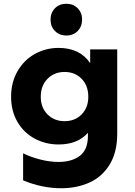

<svg xmlns="http://www.w3.org/2000/svg" viewBox="-20 -801 717 1022"><path d="M292 61Q362 61 405 28.5Q448 -4 448 -78V-94Q393 -32 292 -32Q223 -32 165 -63Q107 -94 73 -152Q39 -210 39 -286Q39 -362 73 -421.5Q107 -481 165 -513.5Q223 -546 292 -546Q405 -546 460 -465V-538H604V-90Q604 9 564 74.5Q524 140 456.5 170.5Q389 201 306 201Q204 201 103 159V15Q143 35 194 48Q245 61 292 61ZM450 -286Q450 -345 414.5 -381.5Q379 -418 324 -418Q269 -418 233 -381.5Q197 -345 197 -286Q197 -228 233 -192Q269 -156 324 -156Q379 -156 414.5 -192Q450 -228 450 -286ZM249 -697Q249 -733 272.5 -757Q296 -781 333 -781Q370 -781 393.5 -757Q417 -733 417 -697Q417 -660 393.5 -636Q370 -612 333 -612Q296 -612 272.5 -636Q249 -660 249 -697Z"/></svg>

Font: Chess Sans
Style: Bold
Weight: 700
Designer: Wolf Bōese
Foundry: Wolf Bōese
Version: Version 7.223